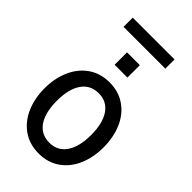

<svg xmlns="http://www.w3.org/2000/svg" viewBox="-251 -889 974 974"><g transform="rotate(45 236.0 -402.5)"><path d="M24 -245Q24 -317 49.5 -375Q75 -433 123 -466.5Q171 -500 237 -500Q302 -500 350 -466.5Q398 -433 423 -375Q448 -317 448 -245Q448 -173 423 -115Q398 -57 350 -23.5Q302 10 237 10Q171 10 123 -23.5Q75 -57 49.5 -115Q24 -173 24 -245ZM359 -245Q359 -329 327 -375.5Q295 -422 237 -422Q177 -422 145 -375.5Q113 -329 113 -245Q113 -160 145 -113.5Q177 -67 237 -67Q295 -67 327 -114Q359 -161 359 -245ZM191 -670H283V-581H191ZM87 -815H387V-749H87Z"/></g></svg>

Font: Cabin Condensed
Style: Regular
Weight: 400
Width: 3
Designer: Pablo Impallari
Foundry: Pablo Impallari. http://www.impallari.com Igino Marini. http://www.ikern.com
Version: Version 2.200